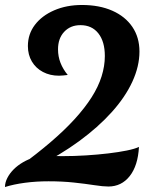

<svg xmlns="http://www.w3.org/2000/svg" viewBox="-33 -730 630 771"><path d="M-13 21Q-13 3 -3.5 -15.5Q6 -34 22 -50Q38 -66 59.5 -78.5Q81 -91 104.5 -98Q128 -105 152 -105Q162 -105 168.5 -104.5Q175 -104 185.5 -103.5Q196 -103 217 -103Q265 -103 312.5 -106Q360 -109 402 -114Q444 -119 476 -125.5Q508 -132 525 -140Q521 -65 488 -23Q455 19 402 19Q381 19 345.5 13.5Q310 8 263.5 3Q217 -2 162 -2Q112 -2 67 4Q22 10 -13 21ZM204 -426Q168 -426 139.5 -441Q111 -456 95 -483Q79 -510 79 -545Q79 -593 107 -630Q135 -667 184.5 -688.5Q234 -710 296 -710Q366 -710 418 -687Q470 -664 498.5 -622Q527 -580 527 -523Q527 -464 498.5 -402Q470 -340 415.5 -279.5Q361 -219 284.5 -163Q208 -107 112 -59L45 -61Q115 -112 170.5 -159.5Q226 -207 267 -252Q308 -297 335 -339.5Q362 -382 375 -423.5Q388 -465 388 -505Q388 -563 362 -596Q336 -629 290 -629Q250 -629 225 -602.5Q200 -576 200 -532Q200 -503 210 -477.5Q220 -452 239 -429Q230 -428 221 -427Q212 -426 204 -426Z"/></svg>

Font: Merienda
Style: Bold
Weight: 700
Designer: Eduardo Rodriguez Tunni
Foundry: Eduardo Rodriguez Tunni
Version: Version 2.001